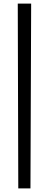

<svg xmlns="http://www.w3.org/2000/svg" viewBox="-20 -780 271 1071"><path d="M153.8 -759.8 149.9 271H82L79.1 -759.8Z"/></svg>

Font: DimaThulth2
Style: Regular
Weight: 400
Designer: R.Balvardi
Foundry: R.Balvardi (R.Balvardi@gmail.com)
Version: Version 1.00;November 13, 2018;FontCreator 11.5.0.2427 64-bi